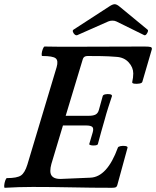

<svg xmlns="http://www.w3.org/2000/svg" viewBox="-30 -888 742 912"><path d="M-7 4Q-11 4 -10 -7.5Q-9 -19 -5 -30.5Q-1 -42 3 -42Q51 -42 69.5 -54.5Q88 -67 100 -106L239 -569Q248 -600 234.5 -611Q221 -622 171 -622Q167 -622 168 -633Q169 -644 173.5 -655.5Q178 -667 182 -667Q217 -666 253 -666Q289 -666 324 -666Q407 -666 490.5 -666.5Q574 -667 656 -667Q679 -667 686 -664.5Q693 -662 691 -653L646 -499Q644 -493 631.5 -491Q619 -489 608 -490.5Q597 -492 598 -498Q603 -520 603 -539Q603 -568 581 -592Q559 -616 522 -618Q486 -621 451 -621.5Q416 -622 386 -622Q367 -622 363 -606L282 -338H392Q414 -338 425 -344.5Q436 -351 440 -367L458 -432Q460 -438 470.5 -440Q481 -442 491.5 -440.5Q502 -439 502 -432Q493 -405 484 -377Q475 -349 467 -319Q459 -292 451 -263Q443 -234 435 -204Q434 -199 423 -197.5Q412 -196 402.5 -198Q393 -200 394 -204L410 -258Q416 -278 408.5 -285Q401 -292 379 -292H269L214 -109Q209 -91 209 -76Q209 -38 257 -38L399 -44Q479 -47 530 -187Q532 -192 543 -194Q554 -196 565 -194.5Q576 -193 576 -187L527 -8Q525 -1 520 1.5Q515 4 502 4Q406 4 312.5 2Q219 0 125 0Q92 0 59 1Q26 2 -7 4ZM337 -721Q331 -719 325 -724Q319 -729 316.5 -736.5Q314 -744 319 -747L490 -858Q505 -868 515 -868Q525 -868 540 -855L671 -747Q676 -743 669 -730.5Q662 -718 655 -721L523 -786Q515 -790 504 -790Q493 -790 484 -786Z"/></svg>

Font: Junicode
Style: Bold Italic
Weight: 700
Italic angle: -11°
Designer: Peter S. Baker
Version: Version 2.100; ttfautohint (v1.8.4)